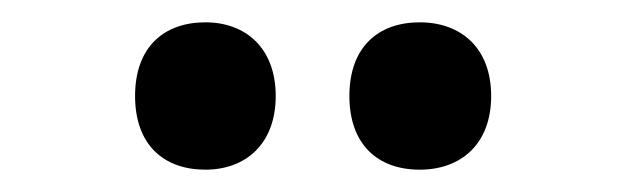

<svg xmlns="http://www.w3.org/2000/svg" viewBox="-20 -769 557 172"><path d="M101 -683C101 -639 127 -617 164 -617C200 -617 227 -640 227 -683C227 -726 200 -749 164 -749C127 -749 101 -727 101 -683ZM293 -683C293 -640 318 -617 356 -617C393 -617 420 -640 420 -683C420 -726 393 -749 356 -749C319 -749 293 -727 293 -683Z"/></svg>

Font: Noto Sans Lao Looped Condensed
Style: Bold
Weight: 700
Width: 3
Designer: Mark Frömberg, Ben Mitchell
Foundry: The Fontpad Ltd
Version: Version 1.002